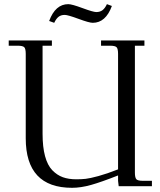

<svg xmlns="http://www.w3.org/2000/svg" viewBox="-20 -897 771 925"><path d="M22 -676.8V-702.1H230V-676.8H185.1V-252.9Q185.1 -189 197 -144.8Q209 -100.6 231.9 -76.9Q254.9 -53.2 282.7 -43.2Q310.5 -33.2 347.2 -33.2Q372.1 -33.2 392.6 -35.4Q413.1 -37.6 454.3 -48.8Q495.6 -60.1 548.8 -81.1V-637.2Q548.8 -662.1 541.7 -669.4Q534.7 -676.8 509.8 -676.8H466.8V-702.1H675.8V-676.8H629.9V-65.9Q629.9 -41 637 -33.4Q644 -25.9 668.9 -25.9H711.9V0H551.8L548.8 -25.9V-51.8Q468.3 -20 418.9 -6.1Q369.6 7.8 327.1 7.8Q104 7.8 104 -231V-637.2Q104 -662.1 96.9 -669.4Q89.8 -676.8 64.9 -676.8ZM216.8 -795.9Q246.6 -877 309.1 -877Q326.2 -877 377.7 -857.9Q429.2 -838.9 443.8 -838.9Q462.4 -838.9 474.4 -848.4Q486.3 -857.9 495.1 -877L519 -868.2Q489.3 -787.1 426.8 -787.1Q409.7 -787.1 358.2 -806.2Q306.6 -825.2 292 -825.2Q273.4 -825.2 261.7 -815.7Q250 -806.2 241.2 -787.1Z"/></svg>

Font: Dihjauti S
Style: Regular
Weight: 400
Designer: T. Christopher White
Version: Version 3.0.0